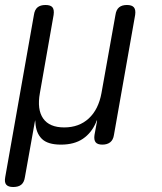

<svg xmlns="http://www.w3.org/2000/svg" viewBox="-28 -570 648 770"><path d="M25 180Q5 180 -3 170.5Q-11 161 -7 140L108 -510Q111 -531 122.5 -540.5Q134 -550 154.5 -550Q175 -550 182.5 -540.5Q190 -531 187 -510L132 -197Q120 -131 145 -95Q170 -59 229.5 -59Q289 -59 328 -95Q367 -131 379 -197L435 -510Q438 -531 449.5 -540.5Q461 -550 481 -550Q501 -550 509 -540.5Q517 -531 514 -510L429 -29Q426 -9 414 0.5Q402 10 382.5 10Q363 10 355.5 0.5Q348 -9 351 -29L360 -78Q362 -88 361 -88Q361 -88 361 -88Q360 -88 357 -79Q339 -37 304.5 -13.5Q270 10 216.5 10Q163 10 139.5 -13.5Q116 -37 114 -79L113 -88L111 -78L72 140Q69 161 57.5 170.5Q46 180 25 180Z"/></svg>

Font: Maple Mono Light
Style: Italic
Weight: 300
Italic angle: -10°
Monospace: yes
Designer: subframe7536
Version: Version 7.000